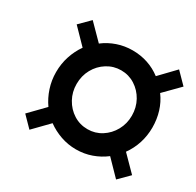

<svg xmlns="http://www.w3.org/2000/svg" viewBox="-125 -663 852 834"><g transform="rotate(30 301.0 -246.0)"><path d="M116 30 65 -22 138 -97Q116 -128 103.5 -166Q91 -204 91 -245Q91 -287 103.5 -325Q116 -363 138 -394L65 -469L116 -520L190 -445Q220 -468 256.5 -480.5Q293 -493 333 -493Q373 -493 409 -481Q445 -469 475 -446L548 -522L602 -467L528 -392Q551 -361 562.5 -323.5Q574 -286 574 -245Q574 -204 562 -166.5Q550 -129 527 -97L601 -22L550 29L477 -46Q447 -23 410.5 -10Q374 3 333 3Q293 3 256 -10Q219 -23 189 -45ZM333 -98Q371 -98 402.5 -118Q434 -138 452.5 -171.5Q471 -205 471 -245Q471 -286 452.5 -319.5Q434 -353 402.5 -373Q371 -393 333 -393Q295 -393 263 -373Q231 -353 212.5 -319.5Q194 -286 194 -245Q194 -205 212.5 -171.5Q231 -138 262.5 -118Q294 -98 333 -98Z"/></g></svg>

Font: Mulish ExtraLight
Style: Italic
Weight: 200
Italic angle: -9°
Designer: Vernon Adams
Foundry: Vernon Adams
Version: Version 3.603